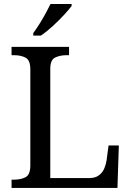

<svg xmlns="http://www.w3.org/2000/svg" viewBox="-20 -929 648 949"><path d="M37.1 0V-41H49.8Q83 -41 106.4 -53.2Q129.9 -65.4 129.9 -111.3V-585.9Q129.9 -631.8 106.4 -644Q83 -656.2 49.8 -656.2H37.1V-697.3H321.3V-656.2H308.6Q276.4 -656.2 252.4 -644.5Q228.5 -632.8 228.5 -589.8V-48.8H420.9Q450.2 -48.8 468.3 -62Q486.3 -75.2 495.1 -95.7Q503.9 -116.2 506.8 -136.7L516.6 -210H567.4L560.5 0ZM334 -899.4V-909.2H229.5Q221.7 -892.6 208 -867.2Q194.3 -841.8 177.7 -814.9Q161.1 -788.1 144.5 -765.6V-752.9H181.6Q210.9 -772.5 242.2 -801.3Q273.4 -830.1 298.3 -857.4Q323.2 -884.8 334 -899.4Z"/></svg>

Font: Noto Serif Todhri
Style: Regular
Weight: 400
Designer: Mikhail Merkuryev
Version: Version 1.000; ttfautohint (v1.8.4.7-5d5b)